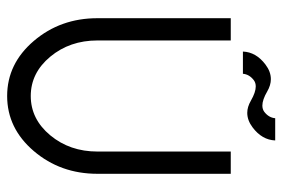

<svg xmlns="http://www.w3.org/2000/svg" viewBox="-147 -643 794 540"><g transform="rotate(90 250.0 -373.0)"><path d="M31.2 -250V-625H93.8V-250Q93.8 -172.4 139.4 -117.4Q185.1 -62.5 250 -62.5Q314.9 -62.5 360.6 -117.4Q406.2 -172.4 406.2 -250V-625H468.8V-250Q468.8 -146 404.8 -71Q340.8 3.9 250 3.9Q159.2 3.9 95.2 -71Q31.2 -146 31.2 -250ZM187.5 -659.2H125Q126.5 -696.3 161.6 -722.7Q181.6 -737.8 202.6 -737.8Q219.7 -737.8 237.3 -727.5Q260.7 -713.9 276.9 -713.9Q287.1 -713.9 294.4 -719.2Q311 -731.9 312.5 -750H375Q373.5 -712.9 338.4 -686.5Q318.4 -671.4 297.4 -671.4Q280.8 -671.4 263.2 -681.6Q239.3 -695.3 223.1 -695.3Q212.9 -695.3 205.6 -689.9Q189 -677.2 187.5 -659.2Z"/></g></svg>

Font: Juliett
Style: Regular
Weight: 400
Designer: GGBotNet
Foundry: GGBotNet
Version: 0.60